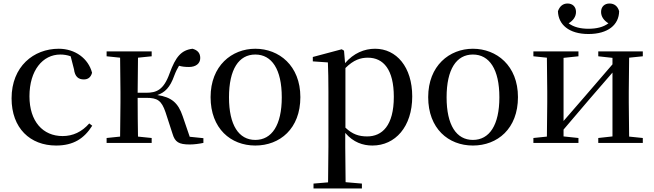

<svg xmlns="http://www.w3.org/2000/svg" viewBox="-20 -815 3728 1095"><path d="M300 15C399 15 460 -25 506 -98L489 -111C447 -63 396 -39 337 -39C225 -39 148 -122 148 -266C148 -414 224 -504 324 -504C344 -504 363 -501 383 -494L402 -420C407 -378 427 -362 458 -362C482 -362 498 -374 505 -400C484 -481 409 -537 315 -537C172 -537 46 -436 46 -254C46 -84 152 15 300 15Z M964 -52C978 -5 999 9 1063 9C1086 9 1117 5 1140 0V-27L1062 -35L1022 -152C996 -229 958 -261 877 -273C920 -287 950 -316 974 -384C983 -408 992 -425 1001 -440C1018 -435 1035 -433 1058 -433C1096 -433 1122 -452 1122 -484C1122 -512 1107 -529 1078 -537C1014 -529 982 -492 947 -396C913 -301 872 -286 813 -286H765L767 -486L845 -494V-522H588V-494L665 -486L667 -292V-230L665 -36L588 -28V0H845V-28L767 -36C766 -92 765 -178 765 -257H814C878 -257 901 -242 924 -175Z M1436 15C1576 15 1693 -81 1693 -261C1693 -441 1571 -537 1436 -537C1302 -537 1181 -440 1181 -261C1181 -82 1296 15 1436 15ZM1436 -17C1342 -17 1286 -101 1286 -260C1286 -420 1342 -504 1436 -504C1530 -504 1587 -420 1587 -260C1587 -101 1530 -17 1436 -17Z M2104 15C2234 15 2331 -92 2331 -265C2331 -433 2241 -537 2119 -537C2058 -537 1997 -512 1948 -455L1942 -526L1929 -534L1764 -490V-465L1850 -459C1852 -410 1853 -361 1853 -293V23L1851 225L1768 232V260H2044V232L1951 224L1949 23V-57C1995 -3 2050 15 2104 15ZM1950 -427C1997 -474 2037 -486 2078 -486C2167 -486 2226 -418 2226 -263C2226 -98 2159 -37 2074 -37C2027 -37 1990 -49 1950 -87Z M2677 15C2817 15 2934 -81 2934 -261C2934 -441 2812 -537 2677 -537C2543 -537 2422 -440 2422 -261C2422 -82 2537 15 2677 15ZM2677 -17C2583 -17 2527 -101 2527 -260C2527 -420 2583 -504 2677 -504C2771 -504 2828 -420 2828 -260C2828 -101 2771 -17 2677 -17Z M3336 -621C3448 -621 3510 -674 3511 -751C3503 -780 3483 -795 3456 -795C3428 -795 3408 -777 3408 -747C3408 -720 3424 -698 3450 -682C3420 -660 3382 -651 3336 -651C3291 -651 3253 -660 3223 -682C3249 -698 3265 -720 3265 -747C3265 -777 3245 -795 3217 -795C3191 -795 3172 -780 3162 -751C3164 -675 3225 -621 3336 -621ZM3392 -494 3473 -485V-448L3318 -268L3194 -125V-485L3279 -494V-522H3022V-494L3099 -486L3101 -292V-230L3099 -36L3022 -28V0H3279V-28L3194 -37V-76L3344 -252L3473 -401V-37L3392 -28V0H3646V-28L3568 -36L3566 -230V-292L3568 -486L3646 -494V-522H3392Z"/></svg>

Font: Noto Serif TC Medium
Style: Regular
Weight: 500
Designer: Ryoko NISHIZUKA 西塚涼子 (kana & ideographs); Frank Grießhammer (Latin, Greek & Cyrillic); Wenlong ZHANG 张文龙 (bopomofo); San
Foundry: Adobe
Version: Version 2.001;hotconv 1.1.0;makeotfexe 2.6.0